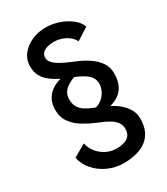

<svg xmlns="http://www.w3.org/2000/svg" viewBox="-180 -791 768 882"><g transform="rotate(-30 204.0 -350.0)"><path d="M310 -579 374 -620Q365 -646 339.5 -666Q314 -686 279.5 -698Q245 -710 208 -710Q171 -710 137 -695.5Q103 -681 81 -654Q59 -627 59 -589Q59 -560 70.5 -539Q82 -518 101.5 -502.5Q121 -487 144 -475.5Q167 -464 191 -455Q211 -447 229.5 -438.5Q248 -430 263 -419.5Q278 -409 286.5 -395.5Q295 -382 295 -363Q295 -343 284 -322.5Q273 -302 254 -288.5Q235 -275 210 -275V-240Q247 -240 278 -246.5Q309 -253 331.5 -268Q354 -283 366 -308Q378 -333 378 -370Q378 -404 360 -429.5Q342 -455 313 -474Q284 -493 251 -506Q232 -514 212 -523Q192 -532 175.5 -542Q159 -552 149 -564Q139 -576 139 -589Q139 -605 148 -614.5Q157 -624 173 -629Q189 -634 209 -634Q228 -634 247.5 -628Q267 -622 283.5 -610Q300 -598 310 -579ZM96 -161 30 -123Q37 -86 63.5 -55.5Q90 -25 129 -7.5Q168 10 210 10Q247 10 278 2Q309 -6 331.5 -23Q354 -40 366 -66.5Q378 -93 378 -130Q378 -155 367.5 -175.5Q357 -196 339 -213Q321 -230 298 -243Q275 -256 251 -266Q232 -274 212 -282Q192 -290 175.5 -300.5Q159 -311 149 -327.5Q139 -344 139 -369Q139 -390 148.5 -405Q158 -420 178 -432Q198 -444 228 -454V-480Q185 -480 153.5 -472Q122 -464 101 -448Q80 -432 69.5 -410Q59 -388 59 -359Q59 -321 79 -293Q99 -265 129.5 -246.5Q160 -228 191 -215Q211 -207 229.5 -198.5Q248 -190 263 -179.5Q278 -169 286.5 -155.5Q295 -142 295 -123Q295 -103 285.5 -90Q276 -77 258 -71Q240 -65 215 -65Q187 -65 162 -77.5Q137 -90 119.5 -111.5Q102 -133 96 -161Z"/></g></svg>

Font: Jost* Book
Style: Regular
Weight: 400
Version: Version 3.000